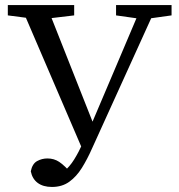

<svg xmlns="http://www.w3.org/2000/svg" viewBox="-20 -690 710 761"><path d="M102 -11Q108 -41 127 -51.5Q146 -62 168 -62Q194 -62 214.5 -48.5Q235 -35 267 1L234 21L232 -9Q256 -29 274 -58Q292 -87 308 -122.5Q324 -158 342 -199H343L431 -406L543 -670H603L345 -102Q326 -59 304.5 -24.5Q283 10 254.5 30.5Q226 51 186 51Q151 51 129.5 35Q108 19 102 -11ZM11 -629V-670H274V-629L148 -614H126ZM440 -629V-670H660V-629L560 -615H539ZM308 -95 61 -670H164L353 -192Z"/></svg>

Font: Source Serif 4 Variable
Style: Regular
Weight: 400
Designer: Frank Grießhammer
Foundry: Adobe
Version: Version 4.005;hotconv 1.1.0;makeotfexe 2.6.0